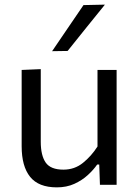

<svg xmlns="http://www.w3.org/2000/svg" viewBox="-20 -798 598 829"><path d="M225.5 11Q146.5 11 110 -34.5Q73.5 -80 73.5 -166.5V-496L156 -499.5V-186Q156 -127 177.2 -96.2Q198.5 -65.5 254 -65.5Q302 -65.5 338.2 -94.8Q374.5 -124 401 -165.5V-496H483.5V0H411.5L408.5 -87.5H399.5Q384 -65 359.2 -42.2Q334.5 -19.5 301 -4.2Q267.5 11 225.5 11ZM205 -577Q239 -627 273 -677Q307 -727 340.5 -776L433 -778Q391.5 -727 351.5 -677.2Q311.5 -627.5 272 -578Z"/></svg>

Font: Commissioner
Style: Regular
Weight: 400
Designer: Kostas Bartsokas
Foundry: Kostas Bartsokas
Version: Version 1.000; ttfautohint (v1.8.3)